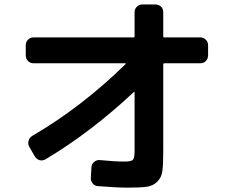

<svg xmlns="http://www.w3.org/2000/svg" viewBox="-20 -820 1040 870"><path d="M131.8 -533.2Q117.2 -533.2 106.9 -543.5Q96.7 -553.7 96.7 -569.3V-615.2Q96.7 -629.9 106.9 -640.1Q117.2 -650.4 131.8 -650.4H585Q589.8 -650.4 589.8 -655.3V-764.6Q589.8 -779.3 600.1 -789.6Q610.4 -799.8 625 -799.8H684.6Q699.2 -799.8 709.5 -790Q719.7 -780.3 719.7 -764.6V-655.3Q719.7 -650.4 724.6 -650.4H887.7Q902.3 -650.4 912.6 -640.1Q922.9 -629.9 922.9 -615.2V-569.3Q922.9 -554.7 913.1 -543.9Q903.3 -533.2 887.7 -533.2H724.6Q719.7 -533.2 719.7 -528.3V-132.8Q719.7 -74.2 715.8 -44.9Q711.9 -15.6 692.4 3.4Q672.9 22.5 644.5 26.4Q616.2 30.3 556.6 30.3Q511.7 30.3 423.8 23.4Q409.2 22.5 399.9 11.2Q390.6 0 391.6 -14.6L394.5 -63.5Q395.5 -77.1 406.7 -86.4Q418 -95.7 431.6 -94.7Q502 -87.9 543 -87.9Q574.2 -87.9 582 -95.7Q589.8 -103.5 589.8 -134.8V-401.4Q589.8 -402.3 588.9 -403.3Q587.9 -404.3 586.9 -403.3Q390.6 -219.7 185.5 -97.7Q172.9 -90.8 159.7 -94.2Q146.5 -97.7 137.7 -111.3L112.3 -155.3Q105.5 -168 109.4 -182.1Q113.3 -196.3 126 -204.1Q351.6 -335.9 549.8 -530.3Q550.8 -531.2 549.8 -532.2Q548.8 -533.2 547.9 -533.2Z"/></svg>

Font: Rounded-L Mgen+ 1m bold
Style: Bold
Weight: 700
Designer: [Source Han Sans]
Ryoko NISHIZUKA  (kana & ideographs); Paul D. Hunt (Latin, Greek & Cyrillic); Wenlong ZHANG  (bopomofo
Version: Version 1.059.20150602